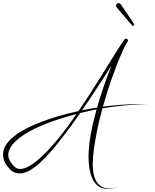

<svg xmlns="http://www.w3.org/2000/svg" viewBox="-71 -980 1002 1239"><path d="M694.2 -959.7C685.2 -959.6 678 -952.2 678 -943.3C678 -940.3 679.5 -935.9 681.3 -933.5C684.5 -929.3 693 -919.2 705.9 -904C714.6 -893.7 728.9 -877 739.2 -864.8C751.7 -850.2 760.9 -839.4 768.6 -830.7C775.7 -822.6 779.3 -818.7 780.3 -817.3C780.3 -817.3 780.9 -816.5 781 -816.4C780.8 -816.6 781.3 -816 781.2 -816.2C782.5 -814.5 785.3 -813.1 787.4 -813.1C791.7 -813.1 795.2 -816.6 795.2 -820.9C795.2 -822.3 794.5 -824.5 793.6 -825.6C793.7 -825.5 793.5 -825.8 793.4 -825.9C793.4 -825.9 792.7 -826.8 792.7 -826.8C791.7 -828.1 788.8 -832.7 782.9 -841.6C776.5 -851.4 768.7 -863 757.9 -879C748.7 -892.6 738.3 -908 729.1 -921.5C718 -937.9 710.5 -949.2 707.5 -953.2C704.8 -956.8 698.9 -959.7 694.4 -959.7C694.3 -959.7 694.2 -959.7 694.2 -959.7ZM752.5 -710.9C762.4 -723.7 742.9 -737.3 733 -726.7C726.2 -719.6 722.2 -710.4 715.4 -701.2C673.9 -638.9 635.5 -574.5 591.4 -504C538.1 -418.6 489 -341.4 435.7 -263.4C332.1 -240.7 216.4 -206.1 129.9 -165.9C77.6 -141.5 36.7 -116.1 7.2 -90C-23 -63.2 -55.1 -25.4 -51 26.1C-48.2 60.5 -32.8 85.4 -6.6 112.5C15.7 135.3 46.6 144.8 81.6 135.8C118 126.3 150.1 102.6 179.3 77.3C250.9 15.3 343.9 -107 396.2 -179.4C411.4 -200.5 428.2 -224.1 446.6 -250.7C482.4 -259.5 517.9 -267.4 552.4 -274.1C514.5 -137.9 482.2 20.9 512.6 136.4C525.2 184.4 551.3 235.1 618 238.8C640 240 661.9 235.7 680 230.9C680.1 230.9 680.1 230.8 680.2 230.7C680.2 230.5 680.1 230.4 680 230.4C679.9 230.4 679.9 230.4 679.9 230.4C647.5 238.9 604.6 241 574.7 217.8C502.8 162 528.6 8.7 550.1 -108.8C560.9 -167.5 573.7 -221.3 590.1 -281C655.1 -292.5 753.4 -303.7 808.5 -304.4C844.2 -304.9 879.9 -304.5 911 -293.8V-293.8V-293.8V-293.8L911 -293.8L911 -293.8V-293.8V-293.8V-293.8V-293.8V-293.8C881 -304.1 845 -306.5 808.5 -307.3C754.8 -308.3 657.4 -300.7 593 -291.6C626.6 -412 673 -545.7 718.7 -646.9C730.6 -673.5 737.9 -692.2 752.5 -710.9ZM648.6 -556.7C613.8 -470.6 582.4 -380 555.8 -286C524.2 -281 491.6 -275.1 458.8 -268.3C522.3 -360.5 584.9 -457.9 648.6 -556.7ZM422.8 -244.6C355.3 -146.8 260.5 -17.7 164.5 59.6C137.5 81.3 107.5 102.1 75.2 108.6C49 113.9 31.4 106.6 16.9 90.3C-12.8 57.7 -32.6 21.6 -3.7 -28.3C3.2 -40.4 13.5 -53.5 28 -67.4C92 -128.8 200.9 -174.9 299.6 -208.1C339.9 -221.6 381.4 -233.8 422.8 -244.6Z"/></svg>

Font: Sinatra
Style: Regular
Weight: 400
Designer: Fahmi
Version: Version 0.1